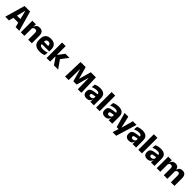

<svg xmlns="http://www.w3.org/2000/svg" viewBox="741 -3133 5778 5778"><g transform="rotate(45 3630.0 -244.0)"><path d="M169.5 0H11.5L194.5 -639H429.5L611.5 0H453.5L318 -536H306.5ZM455 -150.5H167V-272H455Z M1143 0H990V-289Q990 -316 983 -335.8Q976 -355.5 959.5 -366Q943 -376.5 914.5 -376.5Q891 -376.5 873 -368.2Q855 -360 842.8 -345.8Q830.5 -331.5 824.5 -313.5L801 -385H827Q835 -418.5 853.2 -445Q871.5 -471.5 903.5 -487.2Q935.5 -503 984.5 -503Q1039.5 -503 1074.5 -481.8Q1109.5 -460.5 1126.2 -418.5Q1143 -376.5 1143 -313.5ZM827 0H674V-491.5H826L821 -368.5L827 -354Z M1484.5 12.5Q1350.5 12.5 1286.5 -47.2Q1222.5 -107 1222.5 -221.5V-272.5Q1222.5 -385.5 1282.5 -445.8Q1342.5 -506 1457 -506Q1534 -506 1585.2 -479.8Q1636.5 -453.5 1662.2 -405Q1688 -356.5 1688 -288.5V-272Q1688 -253 1686.2 -233.2Q1684.5 -213.5 1681.5 -196.5H1543.5Q1545.5 -225.5 1546 -251.2Q1546.5 -277 1546.5 -298Q1546.5 -328.5 1537 -349.2Q1527.5 -370 1507.8 -381Q1488 -392 1457 -392Q1411 -392 1389.8 -367.2Q1368.5 -342.5 1368.5 -297V-252L1369.5 -235.5V-200.5Q1369.5 -181.5 1375.8 -164.5Q1382 -147.5 1397.8 -134.8Q1413.5 -122 1441.2 -114.8Q1469 -107.5 1512 -107.5Q1557.5 -107.5 1599.5 -116.2Q1641.5 -125 1680 -140L1667.5 -25Q1633.5 -7.5 1587 2.5Q1540.5 12.5 1484.5 12.5ZM1650.5 -196.5H1303.5V-291H1650.5Z M2262 0H2083.5L1938.5 -212H1898.5V-302H1938.5L2079.5 -491.5H2255L2068 -247.5V-276.5ZM1922.5 0H1770.5V-660.5H1922.5Z M2709 0H2557.5L2577.5 -639H2795.5L2901 -258H2907.5L3013 -639H3231L3251 0H3099.5L3095 -209.5L3090.5 -464.5H3083L2973.5 -75H2834.5L2725 -464.5H2717L2713 -209Z M3782.5 0H3632L3636.5 -123L3633 -130.5V-284L3632 -304Q3632 -345 3608 -364.5Q3584 -384 3527.5 -384Q3478 -384 3433.5 -371.5Q3389 -359 3349.5 -343L3362.5 -461.5Q3386 -472.5 3415.2 -482.2Q3444.5 -492 3480 -498Q3515.5 -504 3556 -504Q3620.5 -504 3664 -489Q3707.5 -474 3733.5 -446.5Q3759.5 -419 3771 -380.8Q3782.5 -342.5 3782.5 -296.5ZM3475.5 11.5Q3402 11.5 3364 -25.5Q3326 -62.5 3326 -131V-144.5Q3326 -217 3370.8 -251.8Q3415.5 -286.5 3513 -299L3645 -316.5L3654 -224.5L3537 -207.5Q3501.5 -203 3487 -191Q3472.5 -179 3472.5 -155.5V-152Q3472.5 -129.5 3487 -116.2Q3501.5 -103 3533.5 -103Q3561.5 -103 3581.8 -111.5Q3602 -120 3615 -133.8Q3628 -147.5 3634.5 -164.5L3656 -102.5H3631Q3623 -70.5 3606.2 -44.5Q3589.5 -18.5 3558 -3.5Q3526.5 11.5 3475.5 11.5Z M4031 0H3878V-660.5H4031Z M4565.5 0H4415L4419.5 -123L4416 -130.5V-284L4415 -304Q4415 -345 4391 -364.5Q4367 -384 4310.5 -384Q4261 -384 4216.5 -371.5Q4172 -359 4132.5 -343L4145.5 -461.5Q4169 -472.5 4198.2 -482.2Q4227.5 -492 4263 -498Q4298.5 -504 4339 -504Q4403.5 -504 4447 -489Q4490.5 -474 4516.5 -446.5Q4542.5 -419 4554 -380.8Q4565.5 -342.5 4565.5 -296.5ZM4258.5 11.5Q4185 11.5 4147 -25.5Q4109 -62.5 4109 -131V-144.5Q4109 -217 4153.8 -251.8Q4198.5 -286.5 4296 -299L4428 -316.5L4437 -224.5L4320 -207.5Q4284.5 -203 4270 -191Q4255.5 -179 4255.5 -155.5V-152Q4255.5 -129.5 4270 -116.2Q4284.5 -103 4316.5 -103Q4344.5 -103 4364.8 -111.5Q4385 -120 4398 -133.8Q4411 -147.5 4417.5 -164.5L4439 -102.5H4414Q4406 -70.5 4389.2 -44.5Q4372.5 -18.5 4341 -3.5Q4309.5 11.5 4258.5 11.5Z M4842.5 -122.5H4922.5L4840.5 -87L4951 -491.5H5107.5L4907 172H4754L4830.5 -78L4902.5 -21H4733L4600 -491.5H4757.5Z M5579.5 0H5429L5433.5 -123L5430 -130.5V-284L5429 -304Q5429 -345 5405 -364.5Q5381 -384 5324.5 -384Q5275 -384 5230.5 -371.5Q5186 -359 5146.5 -343L5159.5 -461.5Q5183 -472.5 5212.2 -482.2Q5241.5 -492 5277 -498Q5312.5 -504 5353 -504Q5417.5 -504 5461 -489Q5504.5 -474 5530.5 -446.5Q5556.5 -419 5568 -380.8Q5579.5 -342.5 5579.5 -296.5ZM5272.5 11.5Q5199 11.5 5161 -25.5Q5123 -62.5 5123 -131V-144.5Q5123 -217 5167.8 -251.8Q5212.5 -286.5 5310 -299L5442 -316.5L5451 -224.5L5334 -207.5Q5298.5 -203 5284 -191Q5269.5 -179 5269.5 -155.5V-152Q5269.5 -129.5 5284 -116.2Q5298.5 -103 5330.5 -103Q5358.5 -103 5378.8 -111.5Q5399 -120 5412 -133.8Q5425 -147.5 5431.5 -164.5L5453 -102.5H5428Q5420 -70.5 5403.2 -44.5Q5386.5 -18.5 5355 -3.5Q5323.5 11.5 5272.5 11.5Z M5828 0H5675V-660.5H5828Z M6362.5 0H6212L6216.5 -123L6213 -130.5V-284L6212 -304Q6212 -345 6188 -364.5Q6164 -384 6107.5 -384Q6058 -384 6013.5 -371.5Q5969 -359 5929.5 -343L5942.5 -461.5Q5966 -472.5 5995.2 -482.2Q6024.5 -492 6060 -498Q6095.5 -504 6136 -504Q6200.5 -504 6244 -489Q6287.5 -474 6313.5 -446.5Q6339.5 -419 6351 -380.8Q6362.5 -342.5 6362.5 -296.5ZM6055.5 11.5Q5982 11.5 5944 -25.5Q5906 -62.5 5906 -131V-144.5Q5906 -217 5950.8 -251.8Q5995.5 -286.5 6093 -299L6225 -316.5L6234 -224.5L6117 -207.5Q6081.5 -203 6067 -191Q6052.5 -179 6052.5 -155.5V-152Q6052.5 -129.5 6067 -116.2Q6081.5 -103 6113.5 -103Q6141.5 -103 6161.8 -111.5Q6182 -120 6195 -133.8Q6208 -147.5 6214.5 -164.5L6236 -102.5H6211Q6203 -70.5 6186.2 -44.5Q6169.5 -18.5 6138 -3.5Q6106.5 11.5 6055.5 11.5Z M7212.5 0H7059.5V-293Q7059.5 -319 7053.2 -337.8Q7047 -356.5 7032.2 -366.5Q7017.5 -376.5 6991.5 -376.5Q6969.5 -376.5 6953 -368.2Q6936.5 -360 6925.5 -345.8Q6914.5 -331.5 6909 -313.5L6894.5 -385H6908Q6916 -418 6933.5 -444.8Q6951 -471.5 6982 -487.2Q7013 -503 7061.5 -503Q7114 -503 7147.2 -482.2Q7180.5 -461.5 7196.5 -420.2Q7212.5 -379 7212.5 -317.5ZM6610.5 0H6457.5V-491.5H6609.5L6604.5 -359L6610.5 -354ZM6911.5 0H6758.5V-293Q6758.5 -319 6752.2 -337.8Q6746 -356.5 6731 -366.5Q6716 -376.5 6690.5 -376.5Q6668 -376.5 6651.5 -368.2Q6635 -360 6624.2 -345.8Q6613.5 -331.5 6608 -313.5L6584.5 -385H6610.5Q6618 -418.5 6635.2 -445Q6652.5 -471.5 6683 -487.2Q6713.5 -503 6760 -503Q6828.5 -503 6863.2 -467.8Q6898 -432.5 6907 -365.5Q6908.5 -355.5 6910 -341Q6911.5 -326.5 6911.5 -315Z"/></g></svg>

Font: Anek Malayalam
Style: Bold
Weight: 700
Version: Version 1.003